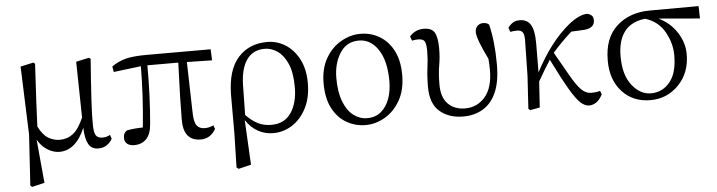

<svg xmlns="http://www.w3.org/2000/svg" viewBox="-46 -731 4253 1139"><g transform="rotate(-5 2080.5 -161.0)"><path d="M592 -60 600 -37Q589 -15 567.5 -0.5Q546 14 517 14Q476 14 458 -18.5Q440 -51 438 -116Q383 14 285 14Q250 14 214.5 -7.5Q179 -29 156 -70L180 189L105 207L95 198L114 -104L99 -510L176 -527L186 -519Q171 -257 167 -147Q194 -94 226.5 -75.5Q259 -57 293 -57Q338 -57 372 -83Q406 -109 436 -177L430 -510L508 -527L517 -519Q494 -219 496 -133Q496 -83 507.5 -65.5Q519 -48 546 -48Q570 -48 592 -60Z M1084 -451 1092 -141Q1094 -89 1110 -70Q1126 -51 1156 -51Q1183 -51 1208 -63L1216 -41Q1184 14 1127 14Q1022 14 1024 -116Q1024 -221 1033 -452H849Q850 -273 835 -104Q830 -43 802.5 -15Q775 13 729 13Q704 13 688.5 0.5Q673 -12 673 -34Q673 -51 678.5 -61Q684 -71 695 -78Q737 -86 790 -87Q809 -272 810 -450L647 -430L641 -463Q680 -491 725.5 -502.5Q771 -514 848 -514H1231L1234 -448Z M1404 -286 1401 -108Q1433 -74 1469 -55Q1505 -36 1551 -36Q1630 -36 1669.5 -95Q1709 -154 1709 -246Q1709 -335 1685 -388Q1661 -441 1625 -465Q1589 -489 1551 -489Q1480 -489 1443 -436Q1406 -383 1404 -286ZM1328 -4V-235Q1330 -383 1395.5 -455.5Q1461 -528 1568 -528Q1627 -528 1677 -496.5Q1727 -465 1757.5 -406Q1788 -347 1788 -264Q1788 -177 1755.5 -114.5Q1723 -52 1671 -19Q1619 14 1558 14Q1510 14 1468 -9Q1426 -32 1396 -78L1410 189L1335 207L1323 198Z M2109 14Q2048 14 1996 -15.5Q1944 -45 1912.5 -104.5Q1881 -164 1881 -254Q1881 -342 1916.5 -403Q1952 -464 2008 -496Q2064 -528 2123 -528Q2186 -528 2237.5 -497.5Q2289 -467 2319.5 -408Q2350 -349 2350 -264Q2350 -174 2314.5 -112Q2279 -50 2223.5 -18Q2168 14 2109 14ZM2121 -26Q2171 -26 2204.5 -54.5Q2238 -83 2254.5 -130Q2271 -177 2271 -234Q2271 -353 2226.5 -421Q2182 -489 2111 -489Q2038 -489 1998.5 -427.5Q1959 -366 1959 -278Q1959 -195 1981 -138.5Q2003 -82 2040 -54Q2077 -26 2121 -26Z M2426 -461 2416 -486Q2431 -504 2452 -514.5Q2473 -525 2501 -525Q2548 -525 2565 -496Q2582 -467 2582 -400Q2582 -348 2573.5 -300.5Q2565 -253 2565 -187Q2565 -111 2603 -72Q2641 -33 2705 -33Q2777 -33 2824 -87.5Q2871 -142 2871 -247Q2871 -277 2868 -314Q2807 -438 2807 -478Q2807 -502 2821 -515Q2835 -528 2855 -528Q2878 -528 2890 -515Q2915 -411 2915 -277Q2915 -174 2886.5 -110Q2858 -46 2807 -16Q2756 14 2690 14Q2605 14 2550.5 -32.5Q2496 -79 2496 -179Q2496 -243 2503 -294Q2510 -345 2510 -391Q2510 -432 2501.5 -448.5Q2493 -465 2462 -465Q2444 -465 2426 -461Z M3511 -67 3519 -46Q3504 -15 3483 -0.5Q3462 14 3440 14Q3415 14 3389.5 -8.5Q3364 -31 3326.5 -94.5Q3289 -158 3230 -277Q3195 -222 3156 -154Q3151 -75 3146 0L3088 11L3078 2L3090 -193L3094 -408Q3094 -438 3085 -452Q3076 -466 3050 -466Q3031 -466 3011 -462L3002 -487Q3014 -504 3030.5 -515Q3047 -526 3072 -526Q3116 -526 3137 -492.5Q3158 -459 3158 -382Q3158 -360 3157 -208Q3248 -383 3364 -478Q3427 -528 3474 -529Q3490 -526 3500.5 -516.5Q3511 -507 3511 -488Q3511 -436 3435 -435L3372 -432Q3313 -380 3257 -316Q3306 -230 3338.5 -173Q3371 -116 3398 -88Q3425 -60 3458 -60Q3491 -60 3511 -67Z M3811 -26Q3879 -26 3923.5 -79.5Q3968 -133 3968 -239Q3968 -311 3930 -378.5Q3892 -446 3814 -470Q3730 -460 3690 -406.5Q3650 -353 3650 -260Q3650 -149 3698.5 -87.5Q3747 -26 3811 -26ZM4139 -443 3893 -464Q3961 -432 4001.5 -370Q4042 -308 4042 -239Q4042 -128 3973 -57Q3904 14 3805 14Q3701 14 3636.5 -56Q3572 -126 3572 -242Q3572 -376 3649 -446Q3726 -516 3847 -516L4137 -517Z"/></g></svg>

Font: Han-Nom Khai
Style: Regular
Weight: 400
Version: Version 1.200;June 22, 2023;FontCreator 14.0.0.2814 64-bit